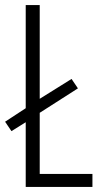

<svg xmlns="http://www.w3.org/2000/svg" viewBox="-22 -734 403 754"><path d="M79 0H341V-51H134V-291L284 -387L259 -424L134 -346V-714H79V-309L-2 -256L23 -219L79 -254Z"/></svg>

Font: Noto Sans Devanagari UI ExtraCondensed Light
Style: Regular
Weight: 300
Width: 2
Designer: Jelle Bosma - Monotype Design Team
Foundry: Monotype Imaging Inc.
Version: Version 2.004